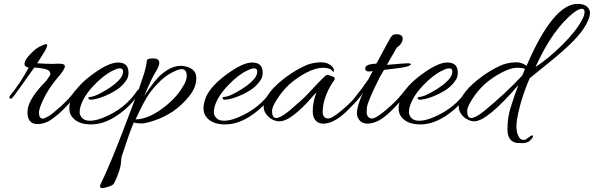

<svg xmlns="http://www.w3.org/2000/svg" viewBox="-20 -612 3050 986"><path d="M172 25Q121 25 121 -36.5Q121 -98 209 -188Q216 -195 219 -199L226 -209Q240 -228 239 -233L236 -242Q232 -254 203 -259.5Q174 -265 156 -265Q66 -138 52 -120Q38 -102 33 -105Q28 -108 28 -112Q28 -116 34 -124Q88 -190 127 -265Q115 -267 109 -273.5Q103 -280 108 -295.5Q113 -311 138.5 -337Q164 -363 183 -372Q202 -381 207 -383Q212 -385 218 -385Q230 -385 210 -349L171 -287Q216 -284 248 -284L283 -285Q300 -285 308 -280.5Q316 -276 312 -265Q305 -246 277 -214Q217 -144 187 -65Q180 -46 180 -32Q180 -3 201 -3Q208 -3 227.5 -14Q247 -25 293 -66.5Q339 -108 367 -148Q371 -153 376.5 -150.5Q382 -148 382 -145.5Q382 -143 380 -140Q365 -113 326 -71Q287 -29 250 -3Q214 25 172 25Z M586 -291Q640 -291 640 -239Q640 -212 625 -195Q600 -158 544 -130.5Q488 -103 449 -100Q435 -99 434 -108Q433 -112 436.5 -113Q440 -114 442 -114Q465 -116 501 -136Q568 -172 599 -210Q612 -228 612 -244.5Q612 -261 596 -261Q583 -261 561 -250Q514 -228 462 -173.5Q410 -119 394 -67Q389 -51 389 -35.5Q389 -20 402 -6Q415 8 442 8Q472 8 511 -8Q624 -54 685 -147Q691 -155 696 -150Q700 -148 700 -145Q700 -142 697 -138Q667 -88 621 -49Q532 27 448 27Q376 27 347 -16Q336 -33 336 -57Q336 -81 349 -114Q374 -171 456 -231Q538 -291 586 -291Z M988 -208Q988 -164 952 -118.5Q916 -73 867 -39Q822 -10 775.5 6Q729 22 705.5 22Q682 22 667 17Q645 68 606 188Q602 201 601.5 220.5Q601 240 589.5 273.5Q578 307 567 327Q562 339 538 346.5Q514 354 504 354Q494 354 494 344Q494 340 497 333Q543 239 613 56.5Q683 -126 690 -146Q697 -166 710 -204Q732 -268 734 -300Q734 -312 766 -312Q798 -312 798 -289Q798 -272 778.5 -241.5Q759 -211 721 -120Q779 -208 815 -235Q863 -274 908 -274Q926 -274 944 -268Q983 -254 987 -223Q988 -215 988 -208ZM939 -222Q939 -257 912 -257Q896 -257 860 -238Q824 -219 788 -181Q752 -143 732.5 -109.5Q713 -76 696 -40.5Q679 -5 676 1Q737 1 810 -52Q883 -105 919 -167Q939 -198 939 -222Z M1275 -291Q1329 -291 1329 -239Q1329 -212 1314 -195Q1289 -158 1233 -130.5Q1177 -103 1138 -100Q1124 -99 1123 -108Q1122 -112 1125.5 -113Q1129 -114 1131 -114Q1154 -116 1190 -136Q1257 -172 1288 -210Q1301 -228 1301 -244.5Q1301 -261 1285 -261Q1272 -261 1250 -250Q1203 -228 1151 -173.5Q1099 -119 1083 -67Q1078 -51 1078 -35.5Q1078 -20 1091 -6Q1104 8 1131 8Q1161 8 1200 -8Q1313 -54 1374 -147Q1380 -155 1385 -150Q1389 -148 1389 -145Q1389 -142 1386 -138Q1356 -88 1310 -49Q1221 27 1137 27Q1065 27 1036 -16Q1025 -33 1025 -57Q1025 -81 1038 -114Q1063 -171 1145 -231Q1227 -291 1275 -291Z M1413 11Q1397 11 1378.5 1.5Q1360 -8 1347 -25.5Q1334 -43 1334 -63Q1334 -83 1343 -101Q1363 -143 1407.5 -182.5Q1452 -222 1500 -250Q1548 -278 1576 -285Q1604 -292 1630.5 -292Q1657 -292 1676 -278.5Q1695 -265 1695 -250Q1695 -245 1694 -244Q1693 -243 1689 -245Q1677 -264 1639.5 -264Q1602 -264 1554.5 -239.5Q1507 -215 1465 -178Q1430 -145 1403.5 -103.5Q1377 -62 1377 -43Q1377 -6 1398 -6Q1419 -6 1462 -40Q1533 -100 1559 -128Q1651 -227 1658 -227Q1670 -227 1687 -220Q1704 -213 1698 -203Q1647 -131 1638 -58Q1637 -49 1637 -35Q1637 -21 1645 -12Q1660 4 1686 -10Q1712 -24 1758.5 -66Q1805 -108 1833 -148Q1837 -153 1842 -150.5Q1847 -148 1847 -146Q1847 -131 1799.5 -80.5Q1752 -30 1727 -12Q1680 23 1640 23Q1602 23 1589 -15Q1586 -27 1586 -42Q1586 -87 1605 -137Q1601 -135 1568 -97Q1535 -59 1491.5 -24Q1448 11 1413 11Z M1980 -280Q2057 -287 2073.5 -287Q2090 -287 2090 -282Q2090 -276 2066.5 -269.5Q2043 -263 1952 -253Q1947 -244 1940 -232Q1925 -208 1924 -203Q1867 -89 1864 -58Q1863 -49 1863 -35Q1863 -21 1871 -12Q1885 4 1911 -10Q1937 -24 1983.5 -66Q2030 -108 2059 -148Q2063 -153 2069 -150Q2084 -143 2017 -71Q1953 -2 1910 14Q1885 23 1868 23Q1828 23 1815 -15Q1813 -22 1813 -32Q1813 -67 1845 -138Q1840 -127 1806 -88Q1797 -78 1792 -88Q1791 -90 1791 -93.5Q1791 -97 1795 -102Q1844 -163 1872 -205Q1872 -206 1894 -247Q1884 -245 1873.5 -245Q1863 -245 1858 -251.5Q1853 -258 1857 -267Q1864 -283 1910 -285Q1911 -287 1914 -287L1964 -380Q1968 -388 1973 -396.5Q1978 -405 1980.5 -409.5Q1983 -414 1986 -419Q1989 -424 1991 -426Q1993 -428 1995 -430Q1999 -436 2018.5 -436Q2038 -436 2045 -425Q2048 -421 2048 -411.5Q2048 -402 2041 -390.5Q2034 -379 2026 -374Q2018 -369 2015 -363L1967 -279Z M2277 -291Q2331 -291 2331 -239Q2331 -212 2316 -195Q2291 -158 2235 -130.5Q2179 -103 2140 -100Q2126 -99 2125 -108Q2124 -112 2127.5 -113Q2131 -114 2133 -114Q2156 -116 2192 -136Q2259 -172 2290 -210Q2303 -228 2303 -244.5Q2303 -261 2287 -261Q2274 -261 2252 -250Q2205 -228 2153 -173.5Q2101 -119 2085 -67Q2080 -51 2080 -35.5Q2080 -20 2093 -6Q2106 8 2133 8Q2163 8 2202 -8Q2315 -54 2376 -147Q2382 -155 2387 -150Q2391 -148 2391 -145Q2391 -142 2388 -138Q2358 -88 2312 -49Q2223 27 2139 27Q2067 27 2038 -16Q2027 -33 2027 -57Q2027 -81 2040 -114Q2065 -171 2147 -231Q2229 -291 2277 -291Z M2684 -274Q2821 -592 2946 -592Q2988 -592 3003 -568Q3010 -556 3010 -547Q3010 -522 2988.5 -483.5Q2967 -445 2922 -399Q2877 -353 2793 -285.5Q2709 -218 2700 -210Q2668 -136 2650 -67Q2632 2 2632 36Q2632 70 2644 90Q2650 103 2662 105.5Q2674 108 2682.5 102.5Q2691 97 2695.5 93Q2700 89 2706.5 85.5Q2713 82 2716 84Q2719 86 2715 95Q2707 105 2700 112Q2684 123 2662.5 123Q2641 123 2634 122Q2586 114 2586 52Q2586 -8 2602 -59Q2624 -129 2642 -175Q2482 11 2415 11Q2399 11 2380.5 1.5Q2362 -8 2349 -25.5Q2336 -43 2336 -63Q2336 -83 2345 -101Q2365 -143 2409.5 -182.5Q2454 -222 2502 -250Q2550 -278 2578 -285Q2606 -292 2633 -292Q2660 -292 2684 -274ZM2676 -258Q2664 -264 2634 -264Q2604 -264 2556.5 -239.5Q2509 -215 2467 -178Q2432 -145 2405.5 -103.5Q2379 -62 2379 -43Q2379 -6 2400 -6Q2421 -6 2464 -40Q2575 -131 2662 -224ZM2969 -510Q2982 -534 2982 -550.5Q2982 -567 2967.5 -567Q2953 -567 2929 -549Q2819 -465 2730 -268Q2795 -310 2866 -380Q2937 -450 2969 -510Z"/></svg>

Font: Allura
Style: Regular
Weight: 400
Designer: Robert E. Leuschke
Foundry: Robert E. Leuschke
Version: Version 1.004